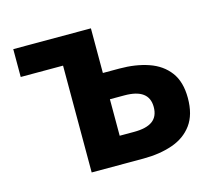

<svg xmlns="http://www.w3.org/2000/svg" viewBox="-85 -665 868 771"><g transform="rotate(-15 349.0 -280.0)"><path d="M205.8 0V-444.1H29.8V-559.8H352.6V-374.2H421.1Q488.6 -374.2 541.9 -355.9Q595.3 -337.6 625.8 -297Q656.3 -256.4 656.3 -189Q656.3 -120 625.8 -78.4Q595.3 -36.8 541.9 -18.4Q488.6 0 421.1 0ZM352.6 -113.3H412.4Q464.1 -113.3 489.3 -131.9Q514.6 -150.5 514.6 -189.8Q514.6 -227.5 489.3 -246.2Q464.1 -265 412.4 -265H352.6Z"/></g></svg>

Font: Noto Sans SC Thin
Style: Regular
Weight: 100
Designer: Ryoko NISHIZUKA 西塚涼子 (kana, bopomofo & ideographs); Paul D. Hunt (Latin, Greek & Cyrillic); Sandoll Communications 산돌커뮤니
Foundry: Adobe
Version: Version 2.004-H2;hotconv 1.0.118;makeotfexe 2.5.65603